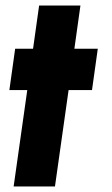

<svg xmlns="http://www.w3.org/2000/svg" viewBox="-20 -677 405 697"><path d="M314 -350H229L179.5 0H29.5L79 -350H14L35 -500H100L122 -657H272L250 -500H335Z"/></svg>

Font: Urbanist Black
Style: Italic
Weight: 900
Italic angle: -8°
Designer: Corey Hu
Foundry: Corey Hu
Version: Version 1.330; ttfautohint (v1.8.4.7-5d5b)